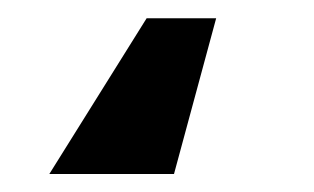

<svg xmlns="http://www.w3.org/2000/svg" viewBox="-20 25 342 209"><path d="M169.4 214.4H33.7L139.6 44.9H215.3Z"/></svg>

Font: Inter RS Variable
Style: Regular
Weight: 400
Designer: Rasmus Andersson (customised by Maria Ramos and Noel Pretorius)
Foundry: rsms
Version: Version 3.001;Glyphs 3.2.3 (3260)